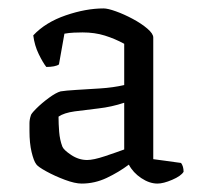

<svg xmlns="http://www.w3.org/2000/svg" viewBox="-20 -787 474 456"><path d="M174 -351Q158 -351 134 -360Q110 -369 90 -380Q70 -391 66 -397Q60 -405 55 -426Q50 -447 50 -476Q50 -485 50 -494Q50 -503 53 -512Q53 -516 66 -529Q79 -542 96 -554.5Q113 -567 124 -570Q136 -572 161.5 -573.5Q187 -575 218 -577Q249 -579 275 -585V-683Q253 -695 229 -702.5Q205 -710 176 -710Q167 -710 155.5 -709.5Q144 -709 133 -707L120 -634Q116 -631 108 -629.5Q100 -628 90 -628Q82 -638 72 -658.5Q62 -679 59 -703Q88 -734 136 -750.5Q184 -767 226 -767Q236 -767 255.5 -760Q275 -753 295.5 -742Q316 -731 330 -719Q344 -707 344 -698V-409L410 -400Q416 -392 416 -379Q410 -369 389 -360Q368 -351 354 -351Q335 -351 315.5 -364Q296 -377 286 -396Q262 -378 233.5 -364.5Q205 -351 174 -351ZM187 -407Q202 -407 229 -416Q256 -425 275 -432V-543Q245 -533 214 -529.5Q183 -526 157.5 -522.5Q132 -519 119 -510Q119 -493 120.5 -474Q122 -455 128 -439Q131 -431 149 -419Q167 -407 187 -407Z"/></svg>

Font: Texturina 72pt
Style: Regular
Weight: 400
Designer: Guillermo Torres Carreño
Foundry: Omnibus-Type
Version: Version 1.002; ttfautohint (v1.8.3)